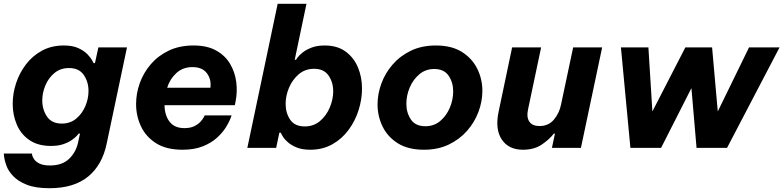

<svg xmlns="http://www.w3.org/2000/svg" viewBox="-22 -780 4133 1013"><path d="M239 213Q165 213 119 194.5Q73 176 47.5 149Q22 122 12 94.5Q2 67 0 48.5Q-2 30 -2 30H146Q146 30 148 39.5Q150 49 159 61.5Q168 74 187.5 83.5Q207 93 242 93Q306 93 342.5 58Q379 23 390 -29L400 -75H393Q393 -75 384.5 -65Q376 -55 358 -42Q340 -29 312.5 -19.5Q285 -10 247 -10Q178 -10 133 -41Q88 -72 66.5 -123Q45 -174 45 -232Q45 -287 63 -341.5Q81 -396 115.5 -441Q150 -486 200 -513Q250 -540 315 -540Q361 -540 391.5 -526Q422 -512 439.5 -493.5Q457 -475 464.5 -461Q472 -447 472 -447H479L497 -530H648L541 -23Q518 90 443 151.5Q368 213 239 213ZM304 -128Q349 -128 380.5 -154.5Q412 -181 428.5 -220.5Q445 -260 445 -300Q445 -348 420 -384.5Q395 -421 342 -421Q297 -421 265.5 -395Q234 -369 217.5 -329.5Q201 -290 201 -250Q201 -202 226 -165Q251 -128 304 -128Z M941 10Q856 10 802 -24Q748 -58 722 -113Q696 -168 696 -231Q696 -287 715.5 -341.5Q735 -396 773.5 -441Q812 -486 868.5 -513Q925 -540 999 -540Q1071 -540 1118.5 -513.5Q1166 -487 1192 -443Q1218 -399 1224.5 -347Q1231 -295 1221 -245L1217 -225H846Q847 -171 873 -137.5Q899 -104 951 -104Q982 -104 1002.5 -114Q1023 -124 1035 -137Q1047 -150 1052.5 -160.5Q1058 -171 1058 -171H1200Q1200 -171 1193 -152.5Q1186 -134 1169 -107Q1152 -80 1122.5 -53Q1093 -26 1048 -8Q1003 10 941 10ZM860 -317H1088Q1094 -360 1070 -393Q1046 -426 993 -426Q943 -426 908.5 -394.5Q874 -363 860 -317Z M1615 10Q1573 10 1544.5 -1.5Q1516 -13 1498 -28.5Q1480 -44 1471 -58.5Q1462 -73 1459 -80H1452L1435 0H1283L1443 -760H1595L1533 -465H1540Q1540 -465 1548 -476.5Q1556 -488 1574 -502.5Q1592 -517 1621 -528.5Q1650 -540 1691 -540Q1758 -540 1801.5 -508Q1845 -476 1866.5 -424.5Q1888 -373 1888 -313Q1888 -256 1870 -199Q1852 -142 1817 -94.5Q1782 -47 1731 -18.5Q1680 10 1615 10ZM1586 -113Q1633 -113 1666.5 -141.5Q1700 -170 1718 -213Q1736 -256 1736 -298Q1736 -346 1711.5 -381.5Q1687 -417 1635 -417Q1588 -417 1554.5 -388.5Q1521 -360 1503 -317.5Q1485 -275 1485 -232Q1485 -184 1509 -148.5Q1533 -113 1586 -113Z M2215 10Q2131 10 2077 -24Q2023 -58 1996.5 -112.5Q1970 -167 1970 -229Q1970 -284 1990 -339Q2010 -394 2049.5 -439.5Q2089 -485 2146 -512.5Q2203 -540 2278 -540Q2361 -540 2415 -506Q2469 -472 2496 -417.5Q2523 -363 2523 -301Q2523 -245 2502.5 -190Q2482 -135 2442.5 -90Q2403 -45 2346 -17.5Q2289 10 2215 10ZM2222 -114Q2268 -114 2300.5 -141.5Q2333 -169 2351 -211Q2369 -253 2369 -298Q2369 -345 2345 -380.5Q2321 -416 2269 -416Q2224 -416 2191 -388.5Q2158 -361 2140 -319Q2122 -277 2122 -232Q2122 -185 2146 -149.5Q2170 -114 2222 -114Z M2737 10Q2661 10 2625 -44.5Q2589 -99 2609 -192L2680 -530H2833L2764 -203Q2755 -161 2771 -138Q2787 -115 2824 -115Q2872 -115 2900.5 -149Q2929 -183 2938 -228L3002 -530H3155L3043 0H2890L2906 -75H2900Q2876 -44 2836 -17Q2796 10 2737 10Z M3304 0 3254 -530H3399L3420 -192L3594 -530H3735L3765 -192L3930 -530H4091L3814 0H3653L3626 -315L3466 0Z"/></svg>

Font: Be Vietnam Pro
Style: Bold Italic
Weight: 700
Italic angle: -12°
Designer: Lam Bao, Tony Le, Vietanh Nguyen
Foundry: Yellow Type Foundry
Version: Version 1.002; ttfautohint (v1.8.3)